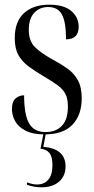

<svg xmlns="http://www.w3.org/2000/svg" viewBox="-20 -564 400 820"><path d="M171 10Q120 10 89 -6Q58 -22 44.5 -47Q31 -72 31 -98Q31 -130 46.5 -143.5Q62 -157 83 -157Q83 -75 104 -37.5Q125 0 175 0Q219 0 244.5 -27Q270 -54 270 -109Q270 -143 259 -163.5Q248 -184 226 -200Q204 -216 170 -236Q131 -259 102.5 -280Q74 -301 58.5 -329Q43 -357 43 -401Q43 -472 82.5 -508Q122 -544 190 -544Q253 -544 284.5 -517Q316 -490 316 -450Q316 -396 262 -396Q262 -470 244.5 -502Q227 -534 186 -534Q149 -534 126 -509Q103 -484 103 -437Q103 -389 129 -363Q155 -337 208 -308Q242 -290 269 -270.5Q296 -251 312.5 -221.5Q329 -192 329 -144Q329 -73 289.5 -31.5Q250 10 171 10ZM156 236Q126 236 95 225V215Q121 224 138 224Q169 224 186.5 203Q204 182 204 141Q204 106 191.5 90Q179 74 153 71L167 0H177L165 63Q260 71 260 147Q260 187 232.5 211.5Q205 236 156 236Z"/></svg>

Font: Noto Serif Display ExtraCondensed
Style: Regular
Weight: 400
Width: 2
Designer: Monotype Design Team
Foundry: Monotype Imaging Inc.
Version: Version 2.009